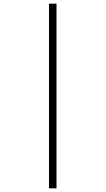

<svg xmlns="http://www.w3.org/2000/svg" viewBox="-20 -782 580 1050"><path d="M248 -762V248H289V-762Z"/></svg>

Font: Noto Sans Syriac Extralight
Style: Regular
Weight: 200
Designer: Patrick Giasson and the Monotype Design Team
Foundry: Monotype Imaging Inc.
Version: Version 3.000